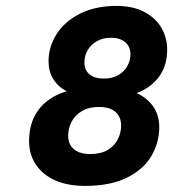

<svg xmlns="http://www.w3.org/2000/svg" viewBox="-20 -610 640 641"><path d="M538.1 -444.3Q538.1 -390.1 510.5 -353.3Q482.9 -316.4 436 -299.3Q472.2 -282.7 491.9 -253.9Q511.7 -225.1 511.7 -185.1Q511.7 -135.3 486.3 -90.6Q460.9 -45.9 405.3 -17.6Q349.6 10.7 263.7 10.7Q206.5 10.7 164.6 -7.8Q122.6 -26.4 99.9 -60.3Q77.1 -94.2 77.1 -139.6Q77.1 -201.7 109.4 -244.4Q141.6 -287.1 202.6 -305.2Q173.3 -320.8 157.7 -346.2Q142.1 -371.6 142.1 -406.2Q142.1 -453.1 168.5 -495.4Q194.8 -537.6 246.3 -564Q297.9 -590.3 369.6 -590.3Q422.9 -590.3 460.9 -570.6Q499 -550.8 518.6 -517.6Q538.1 -484.4 538.1 -444.3ZM261.7 -401.4Q261.7 -376.5 278.6 -362.1Q295.4 -347.7 326.7 -347.7Q355.5 -347.7 375.5 -359.6Q395.5 -371.6 405.5 -390.1Q415.5 -408.7 415.5 -428.7Q415.5 -454.1 398.2 -469Q380.9 -483.9 350.6 -483.9Q323.2 -483.9 303.2 -472.4Q283.2 -460.9 272.5 -442.1Q261.7 -423.3 261.7 -401.4ZM207.5 -156.7Q207.5 -128.4 226.6 -112.1Q245.6 -95.7 282.2 -95.7Q316.4 -95.7 339.4 -109.4Q362.3 -123 373.3 -144.8Q384.3 -166.5 384.3 -190.9Q384.3 -219.7 365.5 -236.3Q346.7 -252.9 310.1 -252.9Q276.4 -252.9 253.2 -239Q230 -225.1 218.8 -203.1Q207.5 -181.2 207.5 -156.7Z"/></svg>

Font: Courier Prime
Style: Bold Italic
Weight: 700
Italic angle: -10°
Designer: Alan Dague-Greene
Foundry: Quote-Unquote Apps
Version: Version 3.018